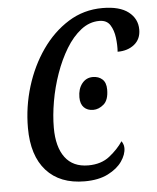

<svg xmlns="http://www.w3.org/2000/svg" viewBox="-53 -771 675 826"><g transform="rotate(-5 285.0 -358.0)"><path d="M280 10Q173 10 114.5 -55Q56 -120 56 -240Q56 -331 82.5 -417.5Q109 -504 157.5 -573.5Q206 -643 272.5 -684.5Q339 -726 420 -726Q494 -726 532 -696.5Q570 -667 570 -620Q570 -579 541.5 -556Q513 -533 469 -533Q471 -561 467 -593.5Q463 -626 448.5 -649Q434 -672 402 -672Q359 -672 322.5 -643.5Q286 -615 257.5 -568Q229 -521 208.5 -463Q188 -405 177.5 -344.5Q167 -284 167 -231Q167 -148 201 -102.5Q235 -57 301 -57Q357 -57 393.5 -86Q430 -115 452 -148Q455 -144 458.5 -136Q462 -128 462 -118Q462 -90 441.5 -60.5Q421 -31 380.5 -10.5Q340 10 280 10ZM343 -293Q318 -293 303 -308Q288 -323 288 -352Q288 -388 306 -411Q324 -434 353 -434Q378 -434 394 -419.5Q410 -405 410 -375Q410 -330 388.5 -311.5Q367 -293 343 -293Z"/></g></svg>

Font: Noto Serif ExtraCondensed Medium
Style: Italic
Weight: 500
Width: 2
Italic angle: -12°
Designer: Monotype Design Team
Foundry: Monotype Imaging Inc.
Version: Version 2.013; ttfautohint (v1.8.4.7-5d5b)